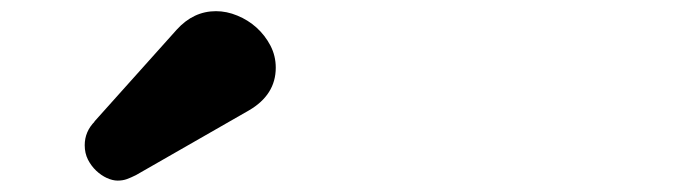

<svg xmlns="http://www.w3.org/2000/svg" viewBox="-20 -747 1244 342"><path d="M294.9 -694.3Q324.7 -727.1 364.7 -727.1Q383.8 -727.1 402.8 -719.2Q421.9 -711.4 437 -697.8Q452.1 -684.1 461.7 -665.8Q471.2 -647.5 471.2 -626.5Q471.2 -578.1 423.3 -550.3L222.2 -435.1Q213.4 -430.7 206.1 -428Q198.7 -425.3 189.5 -425.3Q180.7 -425.3 170.4 -429.9Q160.2 -434.6 151.4 -442.9Q142.6 -451.2 136.7 -462.6Q130.9 -474.1 130.9 -488.3Q130.9 -512.7 148.9 -530.8L147.5 -529.8Z"/></svg>

Font: Erica Type
Style: Bold Italic
Weight: 700
Monospace: yes
Designer: Peter Wiegel
Foundry: Peter Wiegel
Version: Version 1.000 2010 initial release